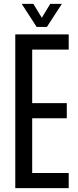

<svg xmlns="http://www.w3.org/2000/svg" viewBox="-20 -979 406 999"><path d="M59.5 0V-800H337.5V-721H147.5V-442.5H327.5V-363.5H147.5V-79H337.5V0ZM170.5 -839 93 -959H153.5L197.5 -886.5L241.5 -959H302L224 -839Z"/></svg>

Font: Big Shoulders Text Thin Medium
Style: Regular
Weight: 500
Version: Version 2.002